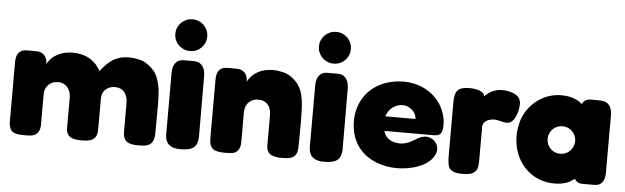

<svg xmlns="http://www.w3.org/2000/svg" viewBox="-48 -923 3595 1104"><g transform="rotate(5 1749.5 -370.5)"><path d="M867 -74C868 -230 869 -237 867 -285C865 -309 865 -321 864 -332C851 -405 836 -442 771 -481C759 -487 746 -492 732 -494C716 -498 700 -500 683 -500C598 -500 564 -465 515 -407C510 -419 502 -429 494 -440C456 -484 408 -499 352 -499C294 -499 234 -474 208 -419V-424C208 -444 202 -460 188 -474C177 -485 160 -489 145 -489C126 -489 107 -490 87 -489C58 -488 39 -474 32 -448C29 -439 28 -429 28 -419V-77C28 -8 62 -2 119 -2C132 -2 144 -2 157 -4C185 -6 204 -28 207 -56C208 -62 208 -67 208 -74V-242C208 -246 208 -251 208 -255C213 -296 243 -323 285 -323C333 -323 359 -285 359 -240V-74C359 -69 359 -65 359 -60C362 -6 407 -1 450 -1C507 -1 538 -14 538 -74V-253C538 -262 540 -271 543 -280C554 -308 584 -323 613 -323C663 -323 687 -286 687 -240V-74C687 -69 687 -65 688 -60C692 -5 735 -1 779 -1C813 -1 849 -3 862 -41C865 -52 867 -63 867 -74Z M930 -434V-79C930 -18 969 0 1016 0C1081 0 1119 -14 1119 -84L1118 -433C1118 -472 1100 -511 1055 -511C1034 -511 1014 -512 993 -511C947 -511 930 -475 930 -434ZM1025 -567C1076 -567 1116 -608 1116 -657V-660C1116 -709 1076 -750 1025 -750H1023C973 -750 932 -709 932 -660V-657C932 -608 973 -567 1023 -567Z M1185 -77C1185 -7 1224 -2 1280 -2C1291 -2 1303 -3 1314 -4C1329 -5 1341 -11 1350 -23C1362 -36 1364 -57 1364 -74V-242C1364 -246 1364 -251 1365 -255C1368 -296 1400 -323 1441 -323C1491 -323 1515 -287 1515 -240V-74C1515 -69 1515 -65 1515 -60C1518 -6 1564 -1 1607 -1C1641 -1 1677 -3 1690 -41C1693 -52 1694 -63 1694 -74C1695 -109 1695 -145 1695 -180C1695 -230 1696 -237 1694 -285C1690 -373 1679 -434 1600 -481C1588 -487 1574 -492 1560 -494C1544 -498 1528 -500 1512 -500C1449 -500 1394 -476 1364 -419V-424C1364 -464 1341 -489 1301 -489C1282 -489 1263 -490 1244 -489C1201 -489 1185 -458 1185 -419Z M1759 -434V-79C1759 -18 1798 0 1845 0C1910 0 1948 -14 1948 -84L1947 -433C1947 -472 1929 -511 1884 -511C1863 -511 1843 -512 1822 -511C1776 -511 1759 -475 1759 -434ZM1854 -567C1905 -567 1945 -608 1945 -657V-660C1945 -709 1905 -750 1854 -750H1852C1802 -750 1761 -709 1761 -660V-657C1761 -608 1802 -567 1852 -567Z M2266 -499C2135 -499 2025 -427 2002 -294C1995 -249 1998 -205 2012 -161C2050 -50 2158 0 2269 0C2341 0 2453 -25 2484 -100C2496 -126 2489 -158 2467 -177C2453 -189 2436 -195 2419 -195C2411 -195 2402 -193 2393 -190C2376 -184 2360 -173 2344 -164C2321 -150 2297 -143 2273 -143C2230 -143 2189 -162 2178 -207H2463C2467 -207 2471 -207 2475 -208C2499 -210 2510 -225 2512 -247C2515 -268 2514 -290 2510 -311C2486 -428 2381 -499 2266 -499ZM2350 -291H2176C2189 -335 2229 -364 2270 -364C2309 -364 2350 -332 2350 -291Z M2941 -430C2941 -451 2930 -471 2911 -481C2888 -495 2859 -500 2833 -500C2803 -500 2773 -490 2750 -471C2743 -466 2738 -461 2731 -455C2731 -489 2669 -495 2648 -495C2581 -495 2559 -476 2559 -407V-90C2559 -76 2560 -61 2563 -47C2569 -5 2612 0 2647 0C2677 0 2698 -4 2710 -13C2723 -21 2730 -32 2733 -46C2735 -59 2736 -74 2736 -88V-278C2736 -314 2773 -327 2803 -327C2827 -327 2851 -315 2875 -315C2923 -315 2941 -392 2941 -430Z M3406 -489C3386 -490 3366 -490 3346 -490C3324 -490 3305 -483 3296 -460C3295 -461 3293 -462 3292 -463C3257 -491 3217 -500 3173 -500C3063 -500 2965 -417 2945 -309C2937 -276 2936 -243 2940 -209C2955 -84 3050 9 3176 9C3206 9 3235 5 3263 -8C3274 -14 3283 -22 3294 -28C3303 -11 3317 -3 3337 -3C3368 -3 3368 -3 3408 -3C3453 -3 3468 -37 3468 -76V-410C3468 -451 3453 -486 3406 -489ZM3117 -244C3118 -289 3152 -323 3197 -323C3240 -323 3276 -289 3276 -244C3275 -196 3238 -164 3196 -164C3151 -164 3117 -200 3117 -244Z"/></g></svg>

Font: Periwinkle
Style: Bold
Weight: 700
Version: Version 2.001